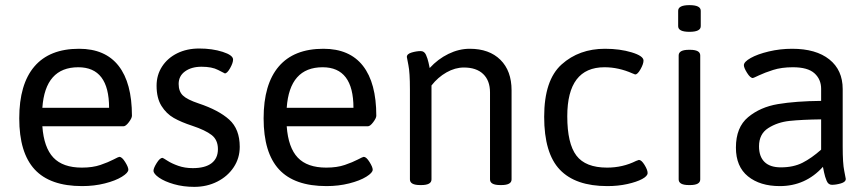

<svg xmlns="http://www.w3.org/2000/svg" viewBox="-20 -719 3383 748"><path d="M55 -258Q55 -391 114 -460Q173 -529 288 -529Q390 -529 442 -462.5Q494 -396 494 -268Q494 -259 482 -243Q470 -227 461 -227H145Q151 -144 188 -105Q225 -66 299 -66Q341 -66 371.5 -76.5Q402 -87 422 -97.5Q442 -108 445 -108Q455 -108 467.5 -88Q480 -68 480 -58Q480 -46 455 -30.5Q430 -15 388.5 -4.5Q347 6 300 6Q175 6 115 -59Q55 -124 55 -258ZM405 -299Q405 -457 285 -457Q156 -457 145 -299Z M578 -54Q578 -64 590.5 -84Q603 -104 613 -104Q615 -104 632 -93Q649 -82 674.5 -73Q700 -64 731 -64Q779 -64 804 -83Q829 -102 829 -138Q829 -174 804.5 -193Q780 -212 729 -229Q686 -243 657 -259.5Q628 -276 609 -306.5Q590 -337 590 -385Q590 -427 611.5 -460Q633 -493 670.5 -511.5Q708 -530 756 -530Q807 -530 847.5 -517Q888 -504 888 -487Q888 -474 876.5 -453.5Q865 -433 856 -433Q853 -434 829.5 -446.5Q806 -459 765 -459Q726 -459 701 -441Q676 -423 676 -392Q676 -363 692.5 -347Q709 -331 754 -316Q832 -290 873 -253Q914 -216 914 -147Q914 -103 890.5 -67.5Q867 -32 826.5 -11.5Q786 9 737 9Q694 9 657.5 -1.5Q621 -12 599.5 -27Q578 -42 578 -54Z M1007 -258Q1007 -391 1066 -460Q1125 -529 1240 -529Q1342 -529 1394 -462.5Q1446 -396 1446 -268Q1446 -259 1434 -243Q1422 -227 1413 -227H1097Q1103 -144 1140 -105Q1177 -66 1251 -66Q1293 -66 1323.5 -76.5Q1354 -87 1374 -97.5Q1394 -108 1397 -108Q1407 -108 1419.5 -88Q1432 -68 1432 -58Q1432 -46 1407 -30.5Q1382 -15 1340.5 -4.5Q1299 6 1252 6Q1127 6 1067 -59Q1007 -124 1007 -258ZM1357 -299Q1357 -457 1237 -457Q1108 -457 1097 -299Z M1577 -20V-371Q1577 -437 1571 -465.5Q1565 -494 1565 -497Q1565 -509 1584 -514.5Q1603 -520 1619 -520Q1633 -520 1639.5 -505.5Q1646 -491 1649.5 -475Q1653 -459 1654 -454Q1686 -489 1727 -509Q1768 -529 1810 -529Q1886 -529 1929.5 -486Q1973 -443 1973 -367V-20Q1973 2 1933 2H1929Q1889 2 1889 -20V-359Q1889 -405 1862.5 -430.5Q1836 -456 1787 -456Q1753 -456 1719.5 -437Q1686 -418 1661 -386V-20Q1661 2 1621 2H1617Q1577 2 1577 -20Z M2100 -264Q2100 -407 2168 -468Q2236 -529 2337 -529Q2395 -529 2441 -515Q2487 -501 2487 -483Q2487 -470 2475.5 -449.5Q2464 -429 2455 -429Q2453 -429 2450.5 -430.5Q2448 -432 2444 -433Q2390 -457 2335 -457Q2190 -457 2190 -266Q2190 -160 2225.5 -113Q2261 -66 2345 -66Q2406 -66 2458 -92L2469 -96Q2479 -96 2491 -76.5Q2503 -57 2503 -45Q2503 -33 2481.5 -21.5Q2460 -10 2424 -2Q2388 6 2346 6Q2222 6 2161 -58Q2100 -122 2100 -264Z M2624 -20V-503Q2624 -525 2664 -525H2668Q2708 -525 2708 -503V-20Q2708 2 2668 2H2664Q2624 2 2624 -20ZM2622 -617V-677Q2622 -699 2666 -699Q2710 -699 2710 -677V-617Q2710 -595 2666 -595Q2622 -595 2622 -617Z M2847 -144Q2847 -223 2894.5 -262.5Q2942 -302 3011 -313.5Q3080 -325 3179 -326V-373Q3179 -410 3153 -433.5Q3127 -457 3069 -457Q3025 -457 2992 -446.5Q2959 -436 2937 -425.5Q2915 -415 2913 -415Q2903 -415 2890.5 -435Q2878 -455 2878 -465Q2878 -478 2904.5 -493Q2931 -508 2975 -518.5Q3019 -529 3066 -529Q3159 -529 3211 -487.5Q3263 -446 3263 -372V-148Q3263 -82 3269 -53.5Q3275 -25 3275 -22Q3275 -10 3256 -4.5Q3237 1 3221 1Q3207 1 3200.5 -14.5Q3194 -30 3190.5 -47Q3187 -64 3186 -69Q3118 6 3018 6Q2941 6 2894 -32Q2847 -70 2847 -144ZM3179 -136V-254Q3104 -253 3056.5 -248Q3009 -243 2973 -220Q2937 -197 2937 -149Q2937 -109 2958.5 -88Q2980 -67 3022 -67Q3071 -67 3106.5 -85Q3142 -103 3179 -136Z"/></svg>

Font: Asap-Regular
Style: Regular
Weight: 400
Designer: Pablo Cosgaya
Foundry: Omnibus-Type
Version: Version 2.000; ttfautohint (v1.8)